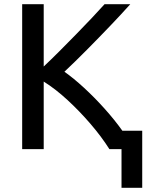

<svg xmlns="http://www.w3.org/2000/svg" viewBox="-20 -713 712 918"><path d="M561 185V0H503Q465 -60 412.5 -121Q360 -182 302.5 -235Q245 -288 189 -323V0H86V-693H189V-395Q224 -428 264 -468Q304 -508 344 -549Q384 -590 419 -627Q454 -664 480 -693H603Q561 -646 506.5 -589Q452 -532 395 -474.5Q338 -417 288 -370Q332 -339 382 -293Q432 -247 480 -193.5Q528 -140 565 -88H660V185Z"/></svg>

Font: Ubuntu Sans Medium
Style: Regular
Weight: 500
Designer: Dalton Maag Ltd
Foundry: Dalton Maag Ltd
Version: Version 1.006; ttfautohint (v1.8.4.7-5d5b)